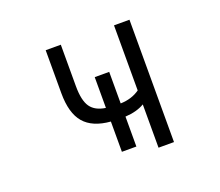

<svg xmlns="http://www.w3.org/2000/svg" viewBox="-121 -907 1242 1083"><g transform="rotate(-20 500.0 -365.0)"><path d="M455.1 -228.5Q347.7 -237.3 297.4 -295.9Q247.1 -354.5 247.1 -474.6V-732.4H337.9V-483.4Q337.9 -397.5 365.2 -358.4Q392.6 -319.3 455.1 -310.5V-495.1H542V-305.7Q609.4 -307.6 657.2 -341.8V-732.4H750V2H657.2V-257.8Q611.3 -230.5 542 -226.6V-46.9H455.1Z"/></g></svg>

Font: GenEi Gothic M Regular
Style: Regular
Weight: 400
Designer: o_tamon (Modified); [Source Han Sans]
Ryoko NISHIZUKA  (kana & ideographs); Paul D. Hunt (Latin, Greek & Cyrillic); Wenl
Version: Version 1.1a;Original Version 1.004